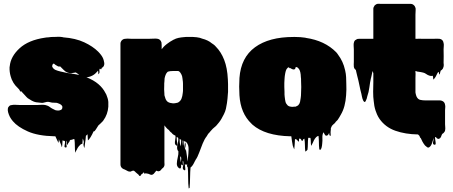

<svg xmlns="http://www.w3.org/2000/svg" viewBox="-20 -731 2465 1044"><path d="M569 -151Q566 -109 542 -76Q541 -74 539 -72Q537 -70 535 -68Q531 -64 526 -59Q521 -54 515 -49Q510 -42 505.5 -34Q501 -26 495 -19Q491 -15 489 -17Q481 1 473 14Q471 18 468 21.5Q465 25 462 29Q458 33 458 32Q457 24 457 15.5Q457 7 456 -1Q453 1 451 4Q450 5 449 5.5Q448 6 447 8Q446 18 445 29Q444 40 442 51Q441 56 440 66Q439 76 437 71Q432 55 435 47.5Q438 40 430 22Q429 29 429 36Q429 43 428 50Q428 51 426.5 51Q425 51 424 52Q423 52 422.5 52.5Q422 53 420 53Q414 58 409 64Q402 72 397 84Q396 85 395 87Q394 89 393 91Q392 93 390.5 96.5Q389 100 389 99Q387 81 387 63Q387 45 385 27Q383 25 381 25Q379 26 377 26.5Q375 27 373 28Q367 30 362 30Q362 31 361.5 31Q361 31 361 32Q351 43 351 43Q351 43 355 39Q359 35 360.5 34.5Q362 34 353 45Q351 47 349 51Q348 52 347 55Q346 58 345 57Q342 52 342.5 41.5Q343 31 341 36Q338 41 340 49.5Q342 58 342.5 64.5Q343 71 337 71Q328 71 331.5 58Q335 45 333 36Q333 35 329 35Q326 35 325 34Q322 34 320 32Q319 41 319 50Q319 59 317 68Q316 71 315 66Q314 61 313 59Q312 56 311 53.5Q310 51 309 49L300 26Q300 30 299.5 35.5Q299 41 297 45Q296 47 295.5 42.5Q295 38 293 36L281 10H275Q186 8 131 -16.5Q76 -41 50 -72Q46 -77 41.5 -83Q37 -89 34 -95Q30 -102 28 -108.5Q26 -115 24 -121Q21 -133 23 -142Q23 -144 24 -146Q25 -148 26 -149Q27 -151 30 -154Q36 -160 45 -160Q53 -162 66 -161Q79 -160 89 -160H180Q191 -160 203 -161Q215 -162 226 -160Q228 -159 229.5 -159Q231 -159 233 -158Q240 -156 246 -152.5Q252 -149 258 -144L265 -140Q269 -138 273 -136Q277 -134 281 -132Q286 -131 289 -130.5Q292 -130 296 -130Q304 -130 310 -133Q318 -136 319 -145V-152Q318 -153 318 -154Q314 -162 302 -167L294 -170Q292 -171 290 -171.5Q288 -172 286 -172Q281 -173 274.5 -172.5Q268 -172 263 -173Q256 -174 249.5 -176Q243 -178 235 -177Q230 -176 224.5 -174.5Q219 -173 214 -172Q209 -171 204 -172Q199 -173 194 -173Q190 -174 185.5 -174Q181 -174 176 -175Q165 -177 153 -183.5Q141 -190 131 -197Q124 -203 115.5 -213Q107 -223 97 -233Q94 -236 94 -236Q93 -236 92.5 -234Q92 -232 90 -233Q89 -234 88.5 -236Q88 -238 87 -240Q84 -246 78 -251Q76 -253 74.5 -255Q73 -257 71 -258Q73 -257 68 -261.5Q63 -266 63 -267Q57 -275 53 -281Q46 -293 43.5 -299.5Q41 -306 38 -316Q31 -340 32 -366Q32 -369 33 -371Q38 -424 86.5 -468.5Q135 -513 224 -526Q229 -527 234 -527.5Q239 -528 244 -528Q249 -529 254.5 -529.5Q260 -530 265 -530H272Q285 -531 297.5 -531Q310 -531 321 -529Q323 -529 324 -528Q391 -523 438 -501Q485 -479 514 -450Q518 -446 521 -442.5Q524 -439 528 -434Q540 -419 544 -403Q546 -396 547 -388.5Q548 -381 545 -374Q544 -373 544 -371Q543 -371 543 -370L536 -363Q535 -363 534.5 -362.5Q534 -362 533 -362Q533 -361 532 -357.5Q531 -354 529 -354Q529 -354 528.5 -354Q528 -354 527 -355Q527 -355 525 -357H522Q522 -356 521.5 -355.5Q521 -355 521 -354Q520 -348 521 -341Q522 -334 517 -329Q514 -325 514.5 -333.5Q515 -342 513 -346Q512 -347 511 -345Q510 -343 509 -342L497 -330Q483 -318 464 -313Q456 -311 450 -311Q490 -295 515 -273.5Q540 -252 553 -226Q557 -220 558 -217Q562 -207 565 -197.5Q568 -188 569 -177ZM374 -330Q384 -329 393 -327Q402 -325 411 -323Q407 -327 402 -330.5Q397 -334 392 -337Q382 -335 370.5 -333.5Q359 -332 348 -336Q335 -341 326 -351Q317 -361 307 -370Q302 -368 296 -370Q292 -372 288 -374.5Q284 -377 279 -380Q277 -382 275 -384Q273 -386 271 -385Q266 -382 265 -378V-377Q264 -376 264 -374V-368Q265 -367 265 -366.5Q265 -366 265 -366Q267 -362 271 -358Q275 -354 279 -352Q283 -350 284 -350Q293 -346 308 -342.5Q323 -339 346 -334L370 -331Q369 -331 372.5 -330Q376 -329 374 -330Z M1220 -244Q1220 -237 1220 -231Q1220 -225 1219 -220Q1218 -207 1217 -194.5Q1216 -182 1214 -170Q1212 -155 1208.5 -140Q1205 -125 1198 -111L1190 -96Q1180 -75 1163 -56Q1162 -54 1158 -50Q1154 -45 1148 -40.5Q1142 -36 1137 -31Q1131 -24 1125.5 -18.5Q1120 -13 1115 -6Q1115 -6 1114.5 -5.5Q1114 -5 1113 -5L1104 10Q1092 25 1082 49.5Q1072 74 1063 99Q1054 124 1043 139Q1042 140 1041.5 142.5Q1041 145 1039 147Q1039 147 1039 147.5Q1039 148 1038 148Q1038 149 1036 153Q1033 158 1030.5 163Q1028 168 1023 173Q1022 176 1019 177L1016 180Q1014 202 1013.5 234.5Q1013 267 1011 290Q1011 291 1008.5 292.5Q1006 294 1006 293Q1003 270 1003 235.5Q1003 201 1001 179Q998 177 998 175Q997 174 997 170.5Q997 167 997 166Q997 163 998 161Q997 163 992 165Q991 165 990.5 164.5Q990 164 989 164Q987 163 985 161Q986 174 987.5 186Q989 198 981 194Q971 189 975 174Q979 159 977 147Q976 147 974.5 146Q973 145 974 145Q974 144 973.5 143.5Q973 143 973 143Q974 153 974.5 161.5Q975 170 969 167Q966 165 964 162Q966 175 963.5 181.5Q961 188 953 183Q941 174 941.5 158.5Q942 143 946.5 125Q951 107 950 92Q948 90 946 86Q945 85 945 84Q943 78 943 72Q943 61 946 52Q948 43 949 34.5Q950 26 949 19Q947 17 945 16Q944 16 943 14Q942 12 943 14H941V25Q941 27 941.5 30Q942 33 942 36Q943 40 943.5 44.5Q944 49 944 57Q943 63 940.5 61Q938 59 935 57Q934 57 934 56.5Q934 56 934 56Q930 50 931 41.5Q932 33 933 26Q934 21 934.5 16.5Q935 12 934 8Q934 7 933.5 7Q933 7 933 6L926 3L925 2Q924 2 924 1.5Q924 1 923 1Q917 -3 913 -9Q910 -11 907 -13.5Q904 -16 902 -19Q900 -23 898 -24.5Q896 -26 894 -27Q892 -29 889 -31.5Q886 -34 884 -37Q882 -39 880 -41.5Q878 -44 876 -47Q874 -49 873 -50Q871 -53 873 -50.5Q875 -48 874 -42V151Q874 156 874.5 161.5Q875 167 873 172Q873 172 871 176Q870 177 870 177.5Q870 178 869 179Q867 182 861 186Q858 190 854 194.5Q850 199 844 200Q840 201 836.5 199.5Q833 198 830 197Q826 201 823 205.5Q820 210 816 214Q806 223 796.5 218Q787 213 776 212H768Q767 212 766 213Q765 214 764 213Q763 210 763 205L755 213Q754 214 752 215Q750 216 748 218Q747 219 745.5 222.5Q744 226 741 226Q737 226 735.5 222.5Q734 219 732 218Q732 218 732 217.5Q732 217 731 217Q729 216 725 212L718 206L715 203Q715 203 715 202.5Q715 202 714 202Q710 198 708 197L698 198Q697 199 693 201Q687 204 681 201Q680 202 679 201Q678 200 676 200Q676 200 664.5 194Q653 188 653 189Q649 187 646 185Q635 177 635 163V-493Q635 -499 636.5 -502Q638 -505 640 -509Q649 -520 661 -520Q664 -520 667 -520.5Q670 -521 673 -521Q679 -521 684.5 -520.5Q690 -520 695 -520H788Q796 -520 804.5 -520.5Q813 -521 821 -521Q825 -521 829 -521Q833 -521 837 -520Q838 -520 839 -519.5Q840 -519 841 -519Q850 -516 855 -507Q857 -503 858 -500Q859 -497 859 -486V-463Q861 -465 861 -466Q862 -466 862 -466.5Q862 -467 862 -467L863 -468Q867 -472 868 -474Q867 -473 872 -478.5Q877 -484 879 -485Q882 -487 884.5 -489.5Q887 -492 889 -493Q897 -499 904.5 -504Q912 -509 920 -513Q922 -515 924 -515Q936 -522 950.5 -525Q965 -528 979 -529Q986 -529 990 -530H1006Q1029 -531 1049 -528.5Q1069 -526 1079 -521Q1095 -517 1108.5 -510.5Q1122 -504 1131 -496L1140 -490Q1144 -487 1147.5 -484Q1151 -481 1154 -477Q1182 -449 1199 -405.5Q1216 -362 1219 -299Q1220 -285 1220 -274Q1220 -263 1220 -249ZM875 -210Q877 -201 880.5 -192.5Q884 -184 891 -178Q901 -171 915 -170Q917 -169 920 -169Q923 -169 925 -169L933 -170Q937 -171 940.5 -171.5Q944 -172 947 -173L952 -176Q963 -184 967 -195Q972 -207 974 -227Q975 -232 975 -237Q975 -242 975 -246V-275Q975 -280 974.5 -286Q974 -292 973 -298Q973 -303 972 -306Q971 -318 966 -327Q961 -337 955 -342Q951 -345 947.5 -345Q944 -345 939 -345Q931 -345 922 -345Q913 -345 905 -344Q902 -343 898 -342.5Q894 -342 891 -340Q884 -333 880.5 -324Q877 -315 875 -305Q875 -301 874.5 -296.5Q874 -292 874 -288Q873 -283 873 -277.5Q873 -272 873 -267Q872 -256 872.5 -245Q873 -234 874 -219V-214Q875 -213 875 -210ZM961 65Q962 63 962 60.5Q962 58 963 56Q964 50 964.5 44.5Q965 39 965 33Q965 29 965 29Q965 29 962 28Q962 28 961 27Q960 26 958 24H957V33Q957 38 957.5 43.5Q958 49 959 54Q960 56 960 59Q960 62 961 65ZM973 33V42L975 62Q976 57 976.5 53.5Q977 50 977 43V35Q975 33 973 33ZM987 42Q991 50 991 62Q991 65 991 68Q991 71 990 74V75Q992 91 995 108Q998 125 999 142V148Q1000 145 1000 142.5Q1000 140 1001 138Q1001 136 1001.5 132Q1002 128 1002 128Q1005 105 1005.5 80.5Q1006 56 993 42Q990 38 988 38Q987 39 987 41H986Q986 41 986 40.5Q986 40 985 39Q982 35 981 35Q980 36 980.5 40.5Q981 45 981 46Q982 54 983.5 62Q985 70 986 78L988 89Q989 86 989 83Q989 80 990 77V76Q987 59 986.5 52.5Q986 46 987 42ZM963 152Q964 145 965 138Q966 131 965 125Q964 125 962.5 124Q961 123 962 123Q961 122 961 121.5Q961 121 960 120Q959 119 959 117.5Q959 116 958 115Q959 124 960.5 133.5Q962 143 963 152Z M1863 -276Q1864 -260 1863.5 -244Q1863 -228 1862 -213Q1860 -182 1853 -155.5Q1846 -129 1833 -107Q1829 -100 1825 -93Q1821 -86 1816 -79Q1811 -73 1805 -68Q1805 -67 1804.5 -66.5Q1804 -66 1804 -66Q1800 -60 1794 -56Q1793 -55 1792 -54Q1791 -53 1789 -51Q1788 -50 1787 -49Q1786 -48 1785 -47L1779 -34Q1779 -30 1779 -26.5Q1779 -23 1778 -19Q1777 -12 1778 -0.5Q1779 11 1774 7Q1771 4 1770.5 -0.5Q1770 -5 1770 -9Q1770 -7 1768 -5Q1767 -2 1764.5 1.5Q1762 5 1758 6Q1751 9 1746.5 1.5Q1742 -6 1740 -10Q1740 -10 1740 -10.5Q1740 -11 1739 -12Q1732 1 1733 17.5Q1734 34 1732 50Q1732 54 1731 59.5Q1730 65 1729 70Q1728 76 1724 81Q1724 84 1720 84Q1716 82 1716 79Q1714 62 1714 44Q1714 26 1712 9Q1712 9 1711.5 8.5Q1711 8 1710 8Q1707 9 1704 11Q1701 13 1699 15Q1692 22 1687 32Q1684 38 1681.5 44Q1679 50 1676 55Q1675 56 1673.5 59.5Q1672 63 1672 62Q1670 51 1670 40Q1670 29 1668 19Q1670 19 1662.5 18.5Q1655 18 1656 19Q1654 35 1654 51Q1654 67 1652 83Q1652 84 1648.5 87Q1645 90 1644 91Q1643 92 1641.5 92.5Q1640 93 1640 92Q1638 75 1638 57.5Q1638 40 1635 23Q1632 24 1630 26Q1628 28 1628 28Q1627 29 1626.5 31.5Q1626 34 1624 36Q1623 36 1619 32Q1618 30 1617.5 28Q1617 26 1615 25Q1615 24 1614.5 24Q1614 24 1614 24Q1613 23 1613 23.5Q1613 24 1612 23H1606Q1606 27 1606 31Q1606 35 1604 40Q1604 40 1596 31Q1591 26 1591 26.5Q1591 27 1588 26Q1584 26 1584 25Q1583 39 1582.5 52.5Q1582 66 1580 80Q1580 82 1578.5 78Q1577 74 1576 72Q1575 69 1574 66.5Q1573 64 1572 61Q1569 48 1567.5 35.5Q1566 23 1564 10H1558Q1422 7 1353 -53L1347 -59Q1288 -115 1282 -213Q1279 -260 1282 -307Q1290 -418 1366.5 -474Q1443 -530 1576 -530H1585Q1599 -530 1613 -529Q1627 -528 1640 -526Q1642 -526 1643 -525Q1746 -510 1808 -447Q1810 -445 1813.5 -440.5Q1817 -436 1818 -434Q1846 -397 1856 -351Q1856 -350 1856.5 -349Q1857 -348 1857 -347Q1861 -330 1862 -311.5Q1863 -293 1863 -276ZM1545 -157Q1548 -155 1552 -153Q1563 -150 1569 -150Q1575 -150 1581 -151H1587Q1591 -153 1594.5 -154.5Q1598 -156 1601 -158Q1609 -166 1611.5 -177Q1614 -188 1615 -198Q1616 -204 1616.5 -211Q1617 -218 1617 -225Q1618 -239 1618 -258Q1618 -277 1617 -292Q1617 -297 1617 -302Q1617 -307 1616 -311Q1616 -315 1615.5 -318.5Q1615 -322 1615 -326Q1612 -352 1601 -361Q1597 -365 1595.5 -365.5Q1594 -366 1592 -366Q1591 -366 1590 -366.5Q1589 -367 1588 -366Q1587 -365 1586.5 -361.5Q1586 -358 1584 -356Q1583 -354 1578.5 -353.5Q1574 -353 1572 -354Q1566 -355 1561 -360H1555Q1554 -361 1553 -362.5Q1552 -364 1550 -365Q1547 -365 1544 -362Q1537 -356 1534 -345.5Q1531 -335 1529 -321Q1528 -318 1528 -313Q1528 -310 1527.5 -306.5Q1527 -303 1527 -299Q1526 -291 1526 -280Q1526 -269 1526 -258Q1526 -251 1526.5 -244.5Q1527 -238 1527 -231Q1527 -224 1527 -217Q1527 -210 1528 -205Q1530 -187 1532.5 -177Q1535 -167 1545 -157Z M2400 -22V-20Q2399 -19 2399 -18Q2399 -17 2398.5 -17Q2398 -17 2398 -16Q2398 -15 2396 -13Q2394 -10 2391.5 -7.5Q2389 -5 2385 -3Q2381 3 2379.5 9Q2378 15 2373 20Q2366 26 2360 23.5Q2354 21 2350 14Q2346 14 2346 15Q2345 21 2347 31.5Q2349 42 2349 49.5Q2349 57 2342 56Q2332 54 2335 41.5Q2338 29 2338 19Q2334 31 2329.5 46Q2325 61 2315 69Q2308 74 2302 69Q2296 64 2291 60Q2283 50 2277 39Q2271 28 2266 16Q2266 17 2265.5 18.5Q2265 20 2265 21Q2264 18 2263.5 15Q2263 12 2261 8L2253 0H2252Q2184 -1 2130 -20Q2076 -39 2044 -84Q2040 -89 2036.5 -96Q2033 -103 2030 -109Q2028 -114 2026 -119.5Q2024 -125 2022 -130Q2018 -142 2015.5 -155.5Q2013 -169 2012 -182Q2009 -202 2009 -232Q2009 -262 2010 -285V-333L2006 -345L1998 -309Q1998 -307 1997 -306Q1992 -284 1988.5 -256.5Q1985 -229 1977 -207Q1976 -201 1974 -194.5Q1972 -188 1969 -183Q1967 -179 1967 -179Q1962 -174 1959 -179Q1956 -181 1954.5 -185.5Q1953 -190 1951 -194L1948 -206L1945 -221Q1942 -232 1939.5 -242.5Q1937 -253 1935 -264Q1932 -278 1929 -292Q1926 -306 1922 -320L1917 -341Q1917 -343 1916.5 -344Q1916 -345 1916 -346Q1916 -349 1914 -351Q1913 -352 1912 -353.5Q1911 -355 1909 -356Q1909 -356 1906 -361Q1906 -362 1905.5 -362.5Q1905 -363 1905 -364Q1905 -365 1904.5 -366Q1904 -367 1904 -368Q1903 -374 1903.5 -381Q1904 -388 1904 -395V-462Q1904 -471 1903 -482Q1902 -493 1905 -502Q1908 -512 1916 -515Q1921 -519 1925.5 -519.5Q1930 -520 1934 -520H2010V-683Q2010 -692 2017 -701Q2018 -703 2022 -705Q2025 -708 2029 -709Q2034 -711 2039 -710.5Q2044 -710 2049 -710H2212Q2223 -710 2230 -703Q2235 -700 2238 -691Q2240 -687 2240 -683.5Q2240 -680 2240 -675Q2240 -669 2239.5 -663Q2239 -657 2239 -651V-520H2247Q2254 -521 2261 -520.5Q2268 -520 2275 -520H2337Q2345 -520 2353.5 -520.5Q2362 -521 2370 -520Q2389 -517 2392 -497Q2394 -489 2393 -480Q2392 -471 2392 -463Q2392 -446 2392.5 -426.5Q2393 -407 2392 -389Q2393 -386 2393 -378Q2393 -369 2390 -363Q2389 -358 2385 -354Q2384 -353 2383 -352Q2382 -351 2381 -350Q2381 -350 2380.5 -349.5Q2380 -349 2379 -349Q2379 -349 2378.5 -348.5Q2378 -348 2377 -348Q2376 -346 2375.5 -344Q2375 -342 2374 -340Q2374 -336 2372 -332Q2372 -326 2369 -327Q2367 -327 2367 -332Q2367 -338 2365 -339Q2365 -341 2363 -339Q2363 -339 2361 -337Q2360 -336 2359 -334Q2358 -332 2357 -330Q2354 -325 2351.5 -319Q2349 -313 2345 -308Q2344 -307 2343.5 -306Q2343 -305 2341 -303Q2340 -302 2339 -300Q2338 -298 2337 -299Q2335 -304 2335 -309Q2335 -314 2333 -319Q2331 -318 2326 -318Q2320 -318 2314 -320Q2305 -323 2297.5 -328.5Q2290 -334 2282 -336Q2275 -338 2268.5 -339Q2262 -340 2255 -341Q2249 -341 2243 -344Q2244 -344 2241.5 -344.5Q2239 -345 2239 -345V-337Q2240 -333 2239.5 -323.5Q2239 -314 2239 -306V-235Q2239 -232 2239 -229Q2239 -226 2240 -223Q2241 -219 2242 -214.5Q2243 -210 2245 -206Q2252 -191 2265 -188Q2278 -185 2294 -185H2373Q2379 -185 2387 -181Q2396 -176 2399 -166Q2400 -164 2400 -161Q2402 -154 2401 -146.5Q2400 -139 2400 -132V-55Q2400 -48 2401 -39Q2402 -30 2400 -22Z"/></svg>

Font: Rubik Wet Paint
Style: Regular
Weight: 400
Designer: Hubert and Fischer, NaN
Foundry: Hubert and Fischer, NaN
Version: Version 2.200